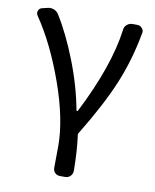

<svg xmlns="http://www.w3.org/2000/svg" viewBox="-84 -612 707 878"><g transform="rotate(10 269.5 -173.5)"><path d="M313.5 166Q313.5 180.7 303.7 190.9Q293.9 201.2 279.3 201.2H254.9Q240.2 201.2 231 190.9Q221.7 180.7 222.7 166Q223.6 136.7 223.6 66.4Q223.6 -56.6 165 -221.7Q106.4 -386.7 27.3 -502.9Q22.5 -509.8 22.5 -516.6Q22.5 -520.5 24.4 -525.4Q28.3 -537.1 40 -540L64.5 -545.9Q71.3 -547.9 77.1 -547.9Q85.9 -547.9 94.7 -544.9Q109.4 -539.1 117.2 -526.4Q167 -447.3 211.9 -333Q256.8 -218.8 277.3 -107.4Q278.3 -105.5 280.8 -105.5Q283.2 -105.5 284.2 -107.4Q400.4 -335.9 422.9 -506.8Q423.8 -521.5 435.1 -531.2Q446.3 -541 460.9 -541H483.4Q497.1 -541 505.9 -530.3Q512.7 -522.5 512.7 -512.7Q512.7 -509.8 511.7 -506.8Q489.3 -381.8 442.9 -269.5Q396.5 -157.2 304.7 -6.8Q301.8 -2.9 302.7 1Q312.5 72.3 313.5 166Z"/></g></svg>

Font: Gen Jyuu GothicL Regular
Style: Regular
Weight: 400
Designer: [Source Han Sans]
Ryoko NISHIZUKA  (kana & ideographs); Paul D. Hunt (Latin, Greek & Cyrillic); Wenlong ZHANG  (bopomofo
Version: Version 1.002.20150607